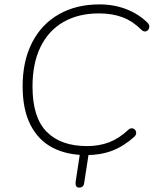

<svg xmlns="http://www.w3.org/2000/svg" viewBox="-20 -698 707 874"><path d="M83 -305Q83 -420 126 -504Q169 -588 248 -633Q327 -678 433 -678Q499 -678 555.5 -656Q612 -634 652 -594Q662 -584 659 -571.5Q656 -559 645 -555.5Q634 -552 623 -563Q584 -602 537.5 -619.5Q491 -637 430 -637Q337 -637 269 -598Q201 -559 164.5 -484.5Q128 -410 128 -304Q128 -163 192.5 -98Q257 -33 376 -33Q431 -33 476 -50Q521 -67 564 -107Q575 -117 586 -113Q597 -109 599.5 -97Q602 -85 591 -75Q543 -32 490.5 -12Q438 8 373 8Q284 8 219 -26Q154 -60 118.5 -130Q83 -200 83 -305ZM324 132 346 -13H386L363 136Q360 156 340 156Q331 156 327 149.5Q323 143 324 132Z"/></svg>

Font: SN Pro Thin
Style: Italic
Weight: 200
Italic angle: -9°
Designer: Tobias Whetton
Foundry: Supernotes
Version: Version 1.003;Glyphs 3.3 (3324)